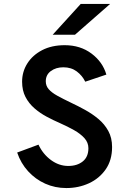

<svg xmlns="http://www.w3.org/2000/svg" viewBox="-20 -941 656 973"><path d="M316 12Q259 12 209.2 -10.2Q159.5 -32.5 122.5 -73Q85.5 -113.5 67 -168L175 -208Q197.5 -160 238.2 -130Q279 -100 326 -100Q371 -100 399.5 -123Q428 -146 428 -190Q428 -218.5 408 -240.8Q388 -263 355.2 -281.5Q322.5 -300 284 -317Q250.5 -331.5 216.8 -349.5Q183 -367.5 154.8 -392Q126.5 -416.5 109.2 -449.5Q92 -482.5 92 -527Q92 -577.5 118.5 -619.5Q145 -661.5 193.5 -686.8Q242 -712 308 -712Q387 -712 443.8 -669.5Q500.5 -627 519 -563L412 -527Q397 -558 369 -579Q341 -600 301 -600Q263.5 -600 237.8 -581Q212 -562 212 -529Q212 -506 226.8 -489Q241.5 -472 270.2 -456Q299 -440 341 -420Q375 -404 411 -384.2Q447 -364.5 478.2 -338.5Q509.5 -312.5 528.8 -277.5Q548 -242.5 548 -196Q548 -129.5 515.8 -83Q483.5 -36.5 430.8 -12.2Q378 12 316 12ZM247 -765 389 -921H538L360 -765Z"/></svg>

Font: Overpass Mono
Style: Bold
Weight: 700
Monospace: yes
Designer: Delve Withrington, Dave Bailey
Foundry: Delve Fonts LLC
Version: Version 4.000